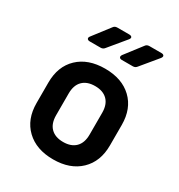

<svg xmlns="http://www.w3.org/2000/svg" viewBox="-186 -909 971 1042"><g transform="rotate(30 300.0 -388.0)"><path d="M300 9Q194 9 132 -50.5Q70 -110 70 -211V-339Q70 -441 132 -500Q194 -559 300 -559Q406 -559 468 -500Q530 -441 530 -339V-211Q530 -110 468 -50.5Q406 9 300 9ZM300 -100Q350 -100 377.5 -127.5Q405 -155 405 -207V-343Q405 -395 377.5 -422.5Q350 -450 300 -450Q250 -450 222.5 -422.5Q195 -395 195 -343V-207Q195 -155 222.5 -127.5Q250 -100 300 -100ZM354 -645Q342 -645 338.5 -652Q335 -659 342 -669L422 -773Q430 -785 446 -785H521Q533 -785 537 -778.5Q541 -772 533 -761L447 -657Q438 -645 423 -645ZM153 -645Q141 -645 137 -652Q133 -659 141 -669L221 -773Q229 -785 245 -785H319Q332 -785 336 -778.5Q340 -772 331 -761L245 -657Q236 -645 221 -645Z"/></g></svg>

Font: Pitagon Sans Mono
Style: Bold
Weight: 700
Monospace: yes
Designer: Travis Tran
Foundry: Pitagon
Version: Version 1.001; ttfautohint (v1.8.4.7-5d5b);gftools[0.9.26]